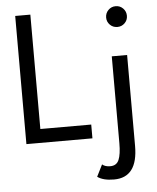

<svg xmlns="http://www.w3.org/2000/svg" viewBox="-59 -715 808 985"><g transform="rotate(-5 345.0 -222.5)"><path d="M520 -611Q520 -633.5 535.5 -649.2Q551 -665 573.5 -665Q596 -665 611.5 -649.2Q627 -633.5 627 -611Q627 -589 611.5 -573.5Q596 -558 573.5 -558Q551 -558 535.5 -573.5Q520 -589 520 -611ZM56 -660H134V-71H396V0H56ZM488.5 220Q432.5 220 403 198.5L433.5 137.5Q448 150.5 475 150.5Q507.5 150.5 519.5 122.2Q531.5 94 531.5 37V-410.5H610.5V58Q610.5 220 488.5 220Z"/></g></svg>

Font: League Spartan
Style: Regular
Weight: 350
Foundry: The League of Moveable Type
Version: Version 2.002